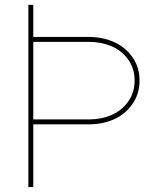

<svg xmlns="http://www.w3.org/2000/svg" viewBox="-20 -760 627 780"><path d="M115.2 -609.9H341.8Q396 -609.9 441.9 -589.8Q487.8 -569.8 517.3 -528.8Q546.9 -487.8 546.9 -433.1Q546.9 -377.9 517.3 -336.4Q487.8 -294.9 441.9 -274.9Q396 -254.9 341.8 -254.9H115.2V0H95.2V-740.2H115.2ZM115.2 -274.9H341.8Q390.6 -274.9 431.9 -292.2Q473.1 -309.6 500 -346.4Q526.9 -383.3 526.9 -433.1Q526.9 -482.4 500 -519Q473.1 -555.7 431.9 -572.8Q390.6 -589.8 341.8 -589.8H115.2Z"/></svg>

Font: Genome Thin
Style: Regular
Weight: 250
Designer: Alfredo Marco Pradil
Version: Version 1.001